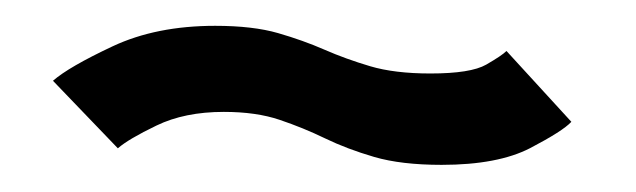

<svg xmlns="http://www.w3.org/2000/svg" viewBox="-20 -418 480 145"><path d="M313.5 -293.5Q283 -293.5 262.5 -299.5Q242 -305.5 225.5 -313.5Q209 -321.5 191.2 -327.5Q173.5 -333.5 149 -333.5Q119.5 -333.5 98.2 -323.2Q77 -313 69 -306L20 -357Q32 -367.5 65 -383Q98 -398.5 142.5 -398.5Q171 -398.5 190 -393Q209 -387.5 225 -380.5Q241 -373.5 259.5 -368Q278 -362.5 305 -362.5Q335.5 -362.5 347.2 -369.2Q359 -376 362.5 -379.5L411.5 -326Q405 -319 380.5 -306.2Q356 -293.5 313.5 -293.5Z"/></svg>

Font: Anybody ExtraExpanded
Style: Regular
Weight: 400
Width: 8
Designer: Tyler Finck
Foundry: Etcetera Type Company
Version: Version 1.010; ttfautohint (v1.8.3) -l 8 -r 50 -G 200 -x 14 